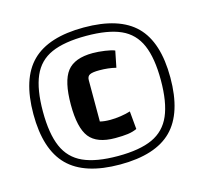

<svg xmlns="http://www.w3.org/2000/svg" viewBox="-80 -771 723 681"><g transform="rotate(-15 281.5 -430.5)"><path d="M282 -179Q152 -179 91 -240Q30 -301 30 -431Q30 -561 91 -621.5Q152 -682 282 -682Q412 -682 472.5 -621.5Q533 -561 533 -431Q533 -301 472.5 -240Q412 -179 282 -179ZM289 -274Q222 -274 194.5 -309Q167 -344 167 -429Q167 -515 194.5 -550.5Q222 -586 289 -586Q309 -586 333.5 -582.5Q358 -579 369 -574L357 -514Q329 -521 296 -521Q271 -521 261 -516Q251 -511 251 -497V-345Q259 -343 268.5 -342Q278 -341 289 -341Q307 -341 327 -344Q347 -347 363 -352L369 -286Q354 -279 335.5 -276.5Q317 -274 289 -274ZM282 -210Q362 -210 409 -231.5Q456 -253 477 -301.5Q498 -350 498 -431Q498 -512 477 -560.5Q456 -609 409 -630Q362 -651 282 -651Q202 -651 154.5 -630Q107 -609 86 -560.5Q65 -512 65 -431Q65 -350 86 -301.5Q107 -253 154.5 -231.5Q202 -210 282 -210Z"/></g></svg>

Font: Changa
Style: Regular
Weight: 400
Designer: Eduardo Rodriguez Tunni
Foundry: Eduardo Rodriguez Tunni
Version: Version 3.003